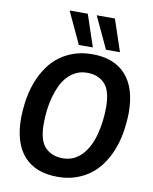

<svg xmlns="http://www.w3.org/2000/svg" viewBox="-99 -1000 859 1081"><g transform="rotate(10 330.5 -460.0)"><path d="M305 7Q179 7 112.5 -67Q46 -141 46 -283Q47 -343 56.5 -397.5Q66 -452 85 -499Q104 -546 131.5 -584.5Q159 -623 196 -650Q233 -677 279 -692Q325 -707 380 -707Q505 -707 571.5 -633Q638 -559 638 -417Q637 -358 627.5 -303Q618 -248 599 -201Q580 -154 552.5 -115.5Q525 -77 488 -50Q451 -23 405.5 -8Q360 7 305 7ZM315 -101Q350 -101 377 -113.5Q404 -126 425.5 -149Q447 -172 462.5 -203Q478 -234 487.5 -270Q497 -306 502 -345.5Q507 -385 507 -425Q507 -521 469.5 -560Q432 -599 370 -599Q335 -599 308 -586.5Q281 -574 259 -551Q237 -528 222 -497Q207 -466 197 -430Q187 -394 182 -354.5Q177 -315 177 -275Q177 -179 215 -140Q253 -101 315 -101ZM295 -745 210 -927H314L375 -745ZM450 -745 365 -927H469L530 -745Z"/></g></svg>

Font: Georama ExtraCondensed Thin SemiBold
Style: Italic
Weight: 600
Italic angle: -9°
Version: Version 1.001